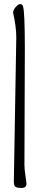

<svg xmlns="http://www.w3.org/2000/svg" viewBox="-20 -783 208 943"><path d="M102 -542 100 26Q100 49 105 80.5Q110 112 110 119Q110 140 86.5 140Q63 140 55.5 134.5Q48 129 48 108Q48 108 60 -600Q60 -651 44 -722Q46 -736 58 -749.5Q70 -763 79.5 -763Q89 -763 93 -752Q102 -726 102 -542Z"/></svg>

Font: Dr Sugiyama
Style: Regular
Weight: 400
Designer: Alejandro Paul
Foundry: Alejandro Paul
Version: Version 1.000